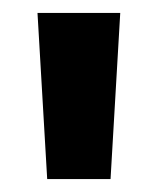

<svg xmlns="http://www.w3.org/2000/svg" viewBox="-20 -823 244 297"><path d="M38 -803H166L151 -546H53Z"/></svg>

Font: Moderustic SemiBold
Style: Regular
Weight: 600
Designer: Tural Alisoy
Foundry: TAFT Foundry
Version: Version 2.120